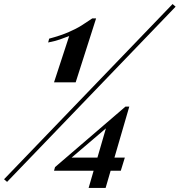

<svg xmlns="http://www.w3.org/2000/svg" viewBox="-133 -844 888 949"><path d="M720 -824 735 -811 -98 55 -113 42ZM342 -753 241 -437H134L209 -666Q186 -657 163 -649Q140 -641 105 -634L110 -653Q166 -668 204.5 -684.5Q243 -701 271.5 -719Q300 -737 323 -753ZM487 -317 492 -296 181 -31 208 -65H484L464 0H134L139 -18ZM506 -317 389 85H305L395 -225L487 -317Z"/></svg>

Font: Playfair Display ExtraBold
Style: Italic
Weight: 800
Italic angle: -14°
Designer: Claus Eggers Sørensen
Foundry: Claus Eggers Sørensen
Version: Version 1.203